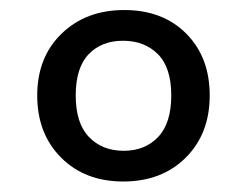

<svg xmlns="http://www.w3.org/2000/svg" viewBox="-20 -730 460 375"><path d="M52.7 -543.5Q52.7 -618.2 100.3 -664.3Q147.9 -710.4 222.7 -710.4Q297.9 -710.4 343.8 -664.3Q389.6 -618.2 389.6 -543.5Q389.6 -468.8 342.8 -422.1Q295.9 -375.5 220.7 -375.5Q146 -375.5 99.4 -422.1Q52.7 -468.8 52.7 -543.5ZM127.9 -543.5Q127.9 -489.3 153.8 -462.4Q179.7 -435.5 221.7 -435.5Q263.2 -435.5 288.8 -462.4Q314.5 -489.3 314.5 -543.5Q314.5 -598.1 288.3 -624.3Q262.2 -650.4 220.2 -650.4Q178.2 -650.4 153.1 -624Q127.9 -597.7 127.9 -543.5Z"/></svg>

Font: Gelasio SemiBold
Style: Italic
Weight: 600
Italic angle: -8.5°
Designer: Eben Sorkin
Foundry: Eben Sorkin
Version: Version 1.008